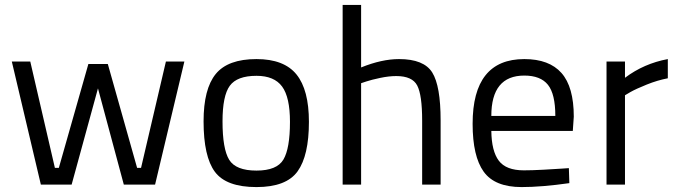

<svg xmlns="http://www.w3.org/2000/svg" viewBox="-20 -750 2753 780"><path d="M28 -500H103L203 -68H219L339 -490H418L537 -68H553L654 -500H729L610 0H483L378 -391L271 0H146Z M1022 -510Q1134 -510 1184.5 -447.5Q1235 -385 1235 -255Q1235 -118 1189 -54Q1143 10 1022 10Q899 10 853 -52Q807 -114 807 -257Q807 -389 856.5 -449.5Q906 -510 1022 -510ZM1022 -57Q1105 -57 1131.5 -102Q1158 -147 1158 -255Q1158 -355 1126 -398.5Q1094 -442 1022 -442Q943 -442 913.5 -401.5Q884 -361 884 -257Q884 -145 911 -101Q938 -57 1022 -57Z M1447 0H1372V-730H1447V-476Q1531 -510 1601 -510Q1702 -510 1736 -455.5Q1770 -401 1770 -261V0H1695V-260Q1695 -364 1675 -402.5Q1655 -441 1590 -441Q1560 -441 1524.5 -433.5Q1489 -426 1468 -419L1447 -412Z M2108 -58Q2141 -58 2187 -60.5Q2233 -63 2262 -65L2291 -67L2293 -6Q2180 10 2099 10Q1990 10 1945 -52.5Q1900 -115 1900 -247Q1900 -510 2110 -510Q2211 -510 2261 -453.5Q2311 -397 2311 -276L2307 -218H1976Q1977 -136 2006.5 -97Q2036 -58 2108 -58ZM1976 -279H2236Q2236 -368 2206 -405.5Q2176 -443 2110 -443Q1976 -443 1976 -279Z M2444 0V-500H2519V-434Q2596 -492 2693 -510V-432Q2651 -424 2607.5 -406.5Q2564 -389 2541 -376L2519 -363V0Z"/></svg>

Font: TitilliumText22L Rg
Style: Regular
Weight: 400
Designer: Campivisivi
Foundry: Campivisivi
Version: 1.000